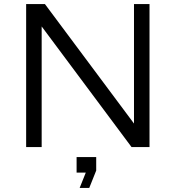

<svg xmlns="http://www.w3.org/2000/svg" viewBox="-20 -720 860 940"><path d="M355 125H400L370 200H417L451 115V49H355ZM108 0H184V-590.5L624 0H712V-700H636V-115.2L200 -700H108Z"/></svg>

Font: Resamitz
Style: Bold
Weight: 700
Designer: gluk
Foundry: gluk
Version: Version 0.047